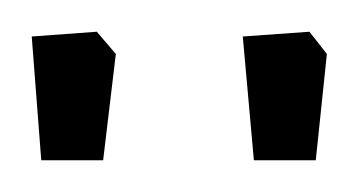

<svg xmlns="http://www.w3.org/2000/svg" viewBox="-20 -637 226 121"><path d="M0 -614 41 -617 53 -603 45 -536H6ZM133 -614 175 -617 186 -603 179 -536H140Z"/></svg>

Font: Grenze ExtraLight
Style: Regular
Weight: 275
Designer: Renata Polastri
Foundry: Omnibus-Type
Version: Version 1.002; ttfautohint (v1.8)